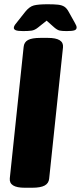

<svg xmlns="http://www.w3.org/2000/svg" viewBox="-20 -880 380 902"><path d="M96 2Q22 2 26 -42L91 -659Q93 -682 111.5 -692Q130 -702 170 -702H205Q280 -702 276 -658L211 -41Q209 -19 190 -8.5Q171 2 131 2ZM89 -734Q63 -734 54 -738Q45 -742 45 -749Q45 -754 48 -759.5Q51 -765 57 -772L98 -824Q118 -849 139 -854.5Q160 -860 204 -860Q234 -860 252.5 -858Q271 -856 282.5 -848.5Q294 -841 303 -824L332 -772Q336 -765 338 -760Q340 -755 340 -751Q340 -741 329.5 -737.5Q319 -734 293 -734Q271 -734 260 -736.5Q249 -739 235 -751L199 -783L159 -751Q143 -738 127.5 -736Q112 -734 89 -734Z"/></svg>

Font: Asap Black
Style: Italic
Weight: 900
Italic angle: -6°
Designer: Pablo Cosgaya
Foundry: Omnibus-Type
Version: Version 3.001